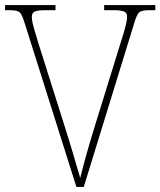

<svg xmlns="http://www.w3.org/2000/svg" viewBox="-20 -734 630 754"><path d="M76 -646 280 0H309L508 -646C522 -690 527 -694 573 -694H590V-714H389V-694H424C474 -694 479 -685 479 -666C479 -643 460 -586 454 -567L354 -244C325 -150 311 -99 295 -35C277 -95 261 -154 232 -244L130 -567C124 -588 105 -643 105 -666C105 -685 110 -694 160 -694H198V-714H0V-694H12C57 -694 62 -690 76 -646Z"/></svg>

Font: Noto Serif Thai SemiCondensed Thin
Style: Regular
Weight: 100
Width: 4
Designer: Monotype Design Team
Foundry: Monotype Imaging Inc.
Version: Version 2.002